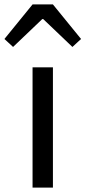

<svg xmlns="http://www.w3.org/2000/svg" viewBox="-55 -847 386 867"><path d="M92 0H184V-543H92ZM-35 -671 4 -635 136 -761H140L272 -635L311 -671L184 -827H92Z"/></svg>

Font: Noto Sans HK
Style: Regular
Weight: 400
Designer: Ryoko NISHIZUKA 西塚涼子 (kana, bopomofo & ideographs); Paul D. Hunt (Latin, Greek & Cyrillic); Sandoll Communications 산돌커뮤니
Foundry: Adobe
Version: Version 2.004;hotconv 1.0.118;makeotfexe 2.5.65603